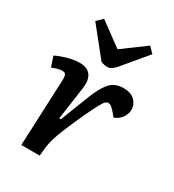

<svg xmlns="http://www.w3.org/2000/svg" viewBox="-192 -913 928 1023"><g transform="rotate(30 272.5 -401.5)"><path d="M117 -414Q117 -432 112.5 -442Q108 -452 89 -452Q79 -452 64 -448Q49 -444 30 -436L9 -498Q33 -511 74.5 -523Q116 -535 151 -535Q198 -535 218.5 -507Q239 -479 232 -428L203 -225L213 -224L282 -401Q307 -465 336.5 -500Q366 -535 420 -535Q468 -535 491 -510.5Q514 -486 514 -457Q514 -432 499 -408.5Q484 -385 452 -372L428 -400Q417 -412 408 -419Q399 -426 388 -426Q380 -426 371.5 -418Q363 -410 349 -384Q335 -358 310 -305Q275 -228 256 -182Q237 -136 229 -108Q221 -80 218 -57L212 0H99ZM110 -769 145 -803 288 -698 429 -802 462 -768 340 -622Q313 -589 288 -589Q268 -589 248 -597Z"/></g></svg>

Font: Literata 7pt SemiBold
Style: Italic
Weight: 600
Italic angle: -2°
Designer: Latin by Veronika Burian and Jose Scaglione. Greek by Irene Vlachou. Cyrillic by Vera Evstafieva
Foundry: TypeTogether
Version: Version 3.002